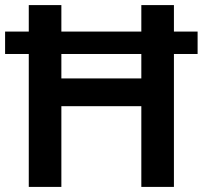

<svg xmlns="http://www.w3.org/2000/svg" viewBox="-20 -734 796 754"><path d="M93 0H221V-317H535V0H663V-522H756V-610H663V-714H535V-610H221V-714H93V-610H0V-522H93ZM221 -426V-522H535V-426Z"/></svg>

Font: Noto Sans Gurmukhi SemiBold
Style: Regular
Weight: 600
Designer: Jelle Bosma - Monotype Design Team
Foundry: Monotype Imaging Inc.
Version: Version 2.004